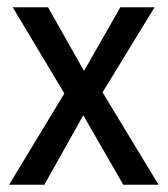

<svg xmlns="http://www.w3.org/2000/svg" viewBox="-20 -508 461 528"><path d="M405 -488 262 -254 416 0H319L209 -191L102 0H5L157 -251L15 -488H112L211 -313L311 -488Z"/></svg>

Font: Ropa Sans
Style: Regular
Weight: 400
Designer: Botio Nikoltchev
Foundry: Botio Nikoltchev
Version: Version 1.100